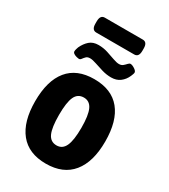

<svg xmlns="http://www.w3.org/2000/svg" viewBox="-208 -954 936 1061"><g transform="rotate(30 260.0 -423.0)"><path d="M260 8Q150 8 93.5 -62Q37 -132 37 -262Q37 -393 93.5 -462Q150 -531 260 -531Q371 -531 427.5 -462Q484 -393 484 -262Q484 -132 427 -62Q370 8 260 8ZM261 -109Q298 -109 315 -145.5Q332 -182 332 -262Q332 -342 315 -378Q298 -414 261 -414Q222 -414 205.5 -378Q189 -342 189 -262Q189 -182 205.5 -145.5Q222 -109 261 -109ZM129 -585Q125 -585 114.5 -587.5Q104 -590 95.5 -595.5Q87 -601 87 -609Q87 -616 89.5 -624Q92 -632 94 -638Q108 -668 129.5 -687Q151 -706 186 -706Q217 -706 245 -697Q273 -688 296.5 -679.5Q320 -671 335 -671Q350 -671 359.5 -679Q369 -687 376.5 -695.5Q384 -704 391 -704Q402 -704 418 -693.5Q434 -683 434 -673Q434 -669 431.5 -662Q429 -655 426 -648Q414 -620 391 -602.5Q368 -585 334 -585Q305 -585 276 -593.5Q247 -602 222.5 -610.5Q198 -619 182 -619Q166 -619 157.5 -610.5Q149 -602 143 -593.5Q137 -585 129 -585ZM140 -759Q111 -759 111 -799V-814Q111 -854 140 -854H382Q411 -854 411 -814V-799Q411 -759 382 -759Z"/></g></svg>

Font: Asap Semi Condensed
Style: Bold
Weight: 700
Width: 4
Designer: Pablo Cosgaya
Foundry: Omnibus-Type
Version: Version 3.001; ttfautohint (v1.8.4.7-5d5b)